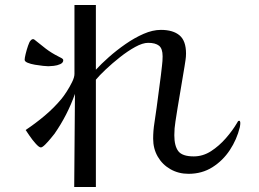

<svg xmlns="http://www.w3.org/2000/svg" viewBox="-20 -745 1040 771"><path d="M234 -503Q234 -493 222 -487.5Q210 -482 195.5 -480.5Q181 -479 174 -479Q168 -479 153 -480.5Q138 -482 120.5 -485Q103 -488 91 -493Q79 -498 79 -505Q79 -512 83 -528.5Q87 -545 92.5 -561Q98 -577 102 -581Q107 -588 114 -588Q114 -588 115.5 -587Q117 -586 118 -586Q141 -567 164 -549.5Q187 -532 215 -518Q219 -516 226.5 -512Q234 -508 234 -503ZM945 -252Q945 -248 944.5 -243.5Q944 -239 943 -234Q931 -185 903 -142.5Q875 -100 833 -73.5Q791 -47 737 -47Q697 -47 664.5 -65.5Q632 -84 613.5 -116Q595 -148 595 -188Q595 -220 600 -251Q605 -282 609 -313Q613 -345 617.5 -377.5Q622 -410 626 -442Q628 -462 630.5 -481Q633 -500 633 -519Q633 -550 618.5 -561.5Q604 -573 575 -573Q553 -573 523 -556.5Q493 -540 462 -515.5Q431 -491 405 -466.5Q379 -442 365 -425V6H278L281 -368Q251 -283 199 -208Q195 -203 184 -189.5Q173 -176 161.5 -164.5Q150 -153 144 -153Q137 -153 123.5 -168Q110 -183 98.5 -200Q87 -217 83 -223Q122 -249 159 -280Q196 -311 227 -348Q236 -359 248 -377.5Q260 -396 269.5 -415.5Q279 -435 279 -448V-725H365V-465Q386 -488 417 -515.5Q448 -543 484 -568Q520 -593 556.5 -609Q593 -625 626 -625Q675 -625 701 -603Q727 -581 727 -530Q727 -517 725 -504Q723 -491 721 -478Q714 -436 707 -394.5Q700 -353 693 -311Q689 -284 684.5 -257Q680 -230 680 -202Q680 -159 696 -138Q712 -117 758 -117Q795 -117 827.5 -138Q860 -159 887 -190Q914 -221 931 -250L934 -255Q936 -260 941 -260Q943 -260 944 -257Q945 -254 945 -252Z"/></svg>

Font: Kaisei Opti
Style: Regular
Weight: 400
Designer: Font-Kai, 金井和夫
Foundry: KAZUO KANAI
Version: Version 5.003